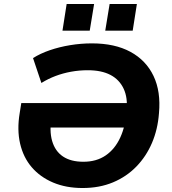

<svg xmlns="http://www.w3.org/2000/svg" viewBox="-20 -934 864 965"><path d="M395 11Q312 11 247 -16.5Q182 -44 139.5 -93.5Q97 -143 81 -212.5Q65 -282 79 -366L87 -416H680L662 -293H184L240 -352Q227 -277 242 -225.5Q257 -174 296.5 -147.5Q336 -121 399 -121Q465 -121 511.5 -153Q558 -185 584.5 -243Q611 -301 616 -377Q623 -442 601.5 -488Q580 -534 535 -557.5Q490 -581 421 -581Q378 -581 337 -573.5Q296 -566 259 -552Q222 -538 188 -517L146 -642Q182 -665 230 -681.5Q278 -698 332.5 -707Q387 -716 442 -716Q557 -716 635.5 -673.5Q714 -631 751.5 -552.5Q789 -474 779 -365Q773 -284 744 -216Q715 -148 665.5 -97Q616 -46 548 -17.5Q480 11 395 11ZM509 -780 531 -914H668L647 -780ZM294 -780 315 -914H453L431 -780Z"/></svg>

Font: Nunito Sans 9pt ExtraBold
Style: Italic
Weight: 800
Italic angle: -9°
Version: Version 3.101;gftools[0.9.27]